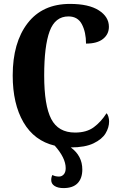

<svg xmlns="http://www.w3.org/2000/svg" viewBox="-20 -744 613 982"><path d="M342 10Q401 53 401 123Q401 168 377 193Q353 218 305 218Q276 218 259 207Q242 196 242 177Q242 162 248 151Q262 159 282 159Q296 159 306 148Q316 137 316 116Q316 64 260 1Q155 -24 100 -118.5Q45 -213 45 -358Q45 -526 121 -625Q197 -724 338 -724Q434 -724 485.5 -691Q537 -658 537 -607Q537 -569 507 -545Q477 -521 420 -521Q420 -579 399 -619.5Q378 -660 330 -660Q262 -660 234 -584.5Q206 -509 206 -358Q206 -205 242 -135.5Q278 -66 364 -66Q423 -66 460 -93.5Q497 -121 525 -165Q531 -159 534.5 -147Q538 -135 538 -123Q538 -92 520 -62Q502 -32 458.5 -11Q415 10 342 10Z"/></svg>

Font: Noto Serif CondExtraBold
Style: Regular
Weight: 800
Width: 3
Designer: Monotype Design Team
Foundry: Monotype Imaging Inc.
Version: Version 1.001